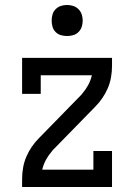

<svg xmlns="http://www.w3.org/2000/svg" viewBox="-20 -753 540 773"><path d="M69 0V-33Q69 -55 73 -78Q77 -101 86 -122Q95 -143 108 -162Q121 -181 137 -197L308 -372Q309 -373 309.5 -374Q310 -375 311 -376Q325 -392 335 -410.5Q345 -429 350 -450H144V-375H69V-520H431V-488Q431 -465 427 -442Q423 -419 414 -398Q405 -377 392 -358Q379 -339 363 -323L192 -148Q191 -147 190.5 -146Q190 -145 189 -144Q175 -128 165 -109.5Q155 -91 150 -70H356V-145H431V0ZM250 -608Q237 -608 225 -611.5Q213 -615 204 -624Q195 -633 191.5 -645Q188 -657 188 -670Q188 -683 191.5 -695Q195 -707 204 -716Q213 -725 225 -729Q237 -733 250 -733Q263 -733 275 -729Q287 -725 296 -716Q305 -707 309 -695Q313 -683 313 -670Q313 -657 309 -645Q305 -633 296 -624Q287 -615 275 -611.5Q263 -608 250 -608Z"/></svg>

Font: Iosevka Curly Slab
Style: Regular
Weight: 400
Monospace: yes
Designer: Belleve Invis
Foundry: Belleve Invis
Version: Version 22.1.2; ttfautohint (v1.8.4)